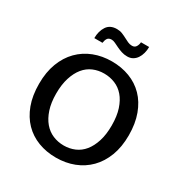

<svg xmlns="http://www.w3.org/2000/svg" viewBox="-189 -966 1069 1120"><g transform="rotate(30 346.0 -405.5)"><path d="M348 -640Q413 -640 468 -619Q523 -598 563 -557Q603 -516 625.5 -455Q648 -394 648 -315Q648 -237 625 -176.5Q602 -116 561 -74.5Q520 -33 464.5 -11.5Q409 10 344 10Q279 10 224 -11Q169 -32 129 -73Q89 -114 66.5 -174.5Q44 -235 44 -315Q44 -393 67 -453.5Q90 -514 131 -555.5Q172 -597 227.5 -618.5Q283 -640 348 -640ZM159 -315Q159 -254 174 -208.5Q189 -163 214.5 -133Q240 -103 274.5 -88.5Q309 -74 348 -74Q387 -74 421 -88.5Q455 -103 479.5 -133Q504 -163 518.5 -208.5Q533 -254 533 -315Q533 -378 518 -423.5Q503 -469 477.5 -498.5Q452 -528 417.5 -542Q383 -556 344 -556Q305 -556 271 -541.5Q237 -527 212.5 -497Q188 -467 173.5 -421.5Q159 -376 159 -315ZM190 -706Q190 -753 211.5 -785.5Q233 -818 279 -818Q299 -818 315 -811.5Q331 -805 345 -797.5Q359 -790 373 -783.5Q387 -777 402 -777Q420 -777 428.5 -790.5Q437 -804 438 -821H493Q493 -799 487.5 -778.5Q482 -758 471.5 -742.5Q461 -727 445.5 -718Q430 -709 409 -709Q388 -709 370 -715Q352 -721 336.5 -728.5Q321 -736 307.5 -742.5Q294 -749 283 -749Q263 -749 255 -736.5Q247 -724 245 -706Z"/></g></svg>

Font: Mukta Medium
Style: Regular
Weight: 500
Designer: Girish Dalvi and Yashodeep Gholap
Foundry: Ek Type
Version: Version 2.538;PS 1.002;hotconv 16.6.51;makeotf.lib2.5.65220;